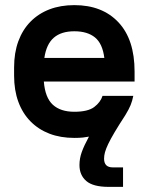

<svg xmlns="http://www.w3.org/2000/svg" viewBox="-20 -529 580 749"><path d="M404 200Q343 200 316.5 177Q290 154 290 115Q290 89 299 64Q308 39 327 4Q317 6 303.5 7.5Q290 9 270 9Q216 9 173 -7.5Q130 -24 99 -55.5Q68 -87 51.5 -132Q35 -177 35 -234V-266Q35 -323 51.5 -368Q68 -413 99 -444.5Q130 -476 173 -492.5Q216 -509 270 -509Q379 -509 442 -442Q505 -375 505 -250V-211H151Q156 -148 186 -120.5Q216 -93 270 -93Q323 -93 347.5 -111.5Q372 -130 380 -155H500Q496 -135 489.5 -119Q483 -103 469 -80Q443 -40 427 -13Q411 14 402 33Q393 52 389.5 65Q386 78 386 90Q386 124 420 124H460V200ZM270 -407Q219 -407 190 -382Q161 -357 153 -303H387Q380 -359 350.5 -383Q321 -407 270 -407Z"/></svg>

Font: PT Root UI Web Bold
Style: Regular
Weight: 700
Designer: Vitaly Kuzmin
Foundry: ParaType Ltd.
Version: Version 1.000W